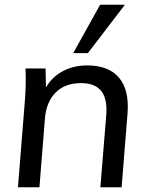

<svg xmlns="http://www.w3.org/2000/svg" viewBox="-20 -793 629 813"><path d="M56 0 85 -362Q91 -432 88 -503H173L175 -400L163 -398Q185 -454 234.5 -485Q284 -516 349 -516Q440 -516 484 -464Q528 -412 520 -312L495 0H405L430 -307Q435 -375 408.5 -408Q382 -441 323 -441Q254 -441 214.5 -400Q175 -359 170 -288L147 0ZM352 -568H290L404 -773H509Z"/></svg>

Font: Muli Medium
Style: Italic
Weight: 500
Italic angle: -4.541°
Designer: Vernon Adams
Foundry: Vernon Adams
Version: Version 2.100; ttfautohint (v1.8.1.43-b0c9)